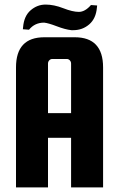

<svg xmlns="http://www.w3.org/2000/svg" viewBox="-20 -820 525 840"><path d="M307 -657Q431 -657 431 -525V0H291V-217H190V0H50V-525Q50 -657 174 -657ZM190 -325H291V-542Q291 -550 285.5 -556Q280 -562 272 -562H209Q201 -562 195.5 -556Q190 -550 190 -542ZM292 -688Q265 -691 228.5 -705Q192 -719 173 -721Q132 -721 107 -690L80 -692L81 -701Q85 -750 114 -775Q143 -800 179.5 -800Q216 -800 257 -784Q298 -768 325 -768Q352 -768 378 -798L405 -796L404 -787Q400 -739 370.5 -713.5Q341 -688 301 -688Z"/></svg>

Font: Squada One
Style: Regular
Weight: 400
Designer: Joe Prince
Foundry: Joe Prince
Version: Version 1.001